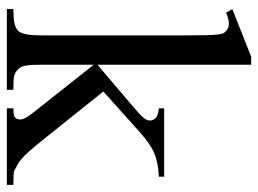

<svg xmlns="http://www.w3.org/2000/svg" viewBox="-114 -620 735 546"><g transform="rotate(90 253.0 -347.5)"><path d="M288.6 0V-18.6Q302.7 -18.6 309.6 -20.8Q316.4 -22.9 318.8 -29.8Q320.3 -33.7 320.3 -37.6Q320.3 -42 318.6 -46.9Q316.9 -51.8 312.7 -58.3Q308.6 -64.9 301.3 -74.2L164.6 -247.1V-101.1Q164.6 -85 165 -74.2Q165.5 -63.5 166.7 -55.9Q168 -48.3 169.9 -43.5Q171.9 -38.6 175.3 -34.7Q179.7 -29.8 183.8 -26.6Q188 -23.4 194.3 -21.5Q200.7 -19.5 210.4 -19Q220.2 -18.6 235.8 -18.6V0H6.3V-18.6Q29.8 -18.6 44.9 -21.2Q60.1 -23.9 68.4 -32.7Q75.2 -40 78.1 -55.7Q81.1 -71.3 81.1 -98.1V-505.4Q81.1 -543.9 80.6 -565.9Q80.1 -587.9 78.6 -599.9Q77.1 -611.8 74.5 -616.5Q71.8 -621.1 67.4 -624.5Q64.5 -627 60.5 -628.9Q56.6 -630.9 50.8 -631.3Q44.9 -631.8 36.6 -630.1Q28.3 -628.4 16.6 -623.5L6.3 -641.1L141.6 -694.8H164.6V-257.8L277.3 -353.5Q293 -366.7 302.2 -375.2Q311.5 -383.8 316.2 -389.6Q320.8 -395.5 322 -399.4Q323.2 -403.3 323.2 -406.7Q323.2 -417 315.4 -423.8Q307.6 -430.7 288.6 -432.1V-447.3H482.9V-432.1Q442.9 -430.7 417 -419.4Q403.8 -414.1 389.4 -404.3Q375 -394.5 357.9 -379.4L240.7 -274.4L357.9 -127.9Q377 -104 389.9 -88.1Q402.8 -72.3 411.9 -62.3Q420.9 -52.2 427.2 -46.4Q433.6 -40.5 439 -36.6Q444.3 -32.7 450 -29.8Q455.6 -26.9 463.9 -22Q468.8 -19.5 479.5 -19Q490.2 -18.6 506.3 -18.6V0Z"/></g></svg>

Font: Doulos SIL CyrE
Style: Regular
Weight: 400
Designer: Walt Agee, Victor Gaultney, Peter Martin, Debbi Hosken, Becca Hirsbrunner
Foundry: SIL International
Version: Version 5.000